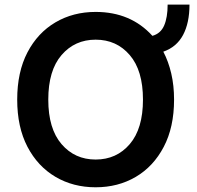

<svg xmlns="http://www.w3.org/2000/svg" viewBox="-20 -788 840 818"><path d="M694.2 -768.5H787.3Q787.3 -690.3 759.9 -639Q732.6 -587.7 675.8 -567.8Q697.8 -525.9 709.7 -474.6Q721.6 -423.3 721.6 -363.6Q721.6 -246.1 677.7 -162.5Q633.9 -78.8 558.4 -34.4Q483 9.9 387.4 9.9Q291.9 9.9 216.3 -34.6Q140.6 -79.2 96.9 -162.8Q53.3 -246.4 53.3 -363.6Q53.3 -481.2 96.9 -564.8Q140.6 -648.4 216.3 -692.8Q291.9 -737.2 387.4 -737.2Q536.9 -737.2 629.3 -635.3Q664.8 -645.2 679.5 -679.7Q694.2 -714.1 694.2 -768.5ZM589.1 -363.6Q589.1 -487.9 532.8 -553.4Q476.6 -619 387.4 -619Q298.7 -619 242.2 -553.4Q185.7 -487.9 185.7 -363.6Q185.7 -239.7 242.2 -174Q298.7 -108.3 387.4 -108.3Q476.6 -108.3 532.8 -174Q589.1 -239.7 589.1 -363.6Z"/></svg>

Font: Inter UI Semi Bold
Style: Regular
Weight: 600
Designer: Rasmus Andersson
Foundry: rsms
Version: 3.2;8d6f07862